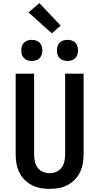

<svg xmlns="http://www.w3.org/2000/svg" viewBox="-20 -1210 640 1238"><path d="M300 8Q270 8 240.5 2.5Q211 -3 185 -16.5Q159 -30 138 -51.5Q117 -73 104 -100Q91 -127 86 -156.5Q81 -186 81 -215V-735H200V-215Q200 -193 204.5 -170.5Q209 -148 222 -130Q235 -112 256.5 -102.5Q278 -93 300 -93Q322 -93 343.5 -102.5Q365 -112 378 -130Q391 -148 395.5 -170.5Q400 -193 400 -215V-735H519V-215Q519 -186 514 -156.5Q509 -127 496 -100Q483 -73 462 -51.5Q441 -30 415 -16.5Q389 -3 359.5 2.5Q330 8 300 8ZM415 -817Q401 -817 388 -821Q375 -825 365 -835Q355 -845 351 -858Q347 -871 347 -885Q347 -899 351 -912Q355 -925 365 -935Q375 -945 388 -949Q401 -953 415 -953Q429 -953 442 -949Q455 -945 465 -935Q475 -925 479 -912Q483 -899 483 -885Q483 -871 479 -858Q475 -845 465 -835Q455 -825 442 -821Q429 -817 415 -817ZM185 -817Q171 -817 158 -821Q145 -825 135 -835Q125 -845 121 -858Q117 -871 117 -885Q117 -899 121 -912Q125 -925 135 -935Q145 -945 158 -949Q171 -953 185 -953Q199 -953 212 -949Q225 -945 235 -935Q245 -925 249 -912Q253 -899 253 -885Q253 -871 249 -858Q245 -845 235 -835Q225 -825 212 -821Q199 -817 185 -817ZM314 -995 164 -1130 234 -1190 371 -1045Z"/></svg>

Font: Iosevka Fixed Extended
Style: Bold
Weight: 700
Width: 7
Monospace: yes
Designer: Belleve Invis
Foundry: Belleve Invis
Version: Version 24.1.1; ttfautohint (v1.8.4)